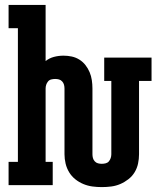

<svg xmlns="http://www.w3.org/2000/svg" viewBox="-20 -755 640 783"><path d="M395 8Q376 8 357 5.5Q338 3 320 -4.5Q302 -12 287 -24Q272 -36 262 -52.5Q252 -69 247.5 -88Q243 -107 243 -126V-394Q243 -402 241 -409.5Q239 -417 233.5 -423Q228 -429 220.5 -431Q213 -433 205 -433Q197 -433 189 -431Q181 -429 176 -423Q171 -417 168.5 -409.5Q166 -402 166 -394V-95H195V0H15V-95H53V-640H15V-735H166V-506Q181 -518 200 -523Q219 -528 239 -528Q256 -528 272.5 -524.5Q289 -521 303.5 -512Q318 -503 328.5 -489.5Q339 -476 345.5 -460.5Q352 -445 354.5 -428Q357 -411 357 -394V-126Q357 -118 359 -110.5Q361 -103 366.5 -97Q372 -91 379.5 -89Q387 -87 395 -87Q403 -87 411 -89Q419 -91 424 -97Q429 -103 431.5 -110.5Q434 -118 434 -126V-425H405V-520H598V-425H547V-126Q547 -107 543 -88Q539 -69 529 -52.5Q519 -36 503.5 -24Q488 -12 470.5 -4.5Q453 3 434 5.5Q415 8 395 8Z"/></svg>

Font: Iosevka HT Extrabold Extended
Style: Regular
Weight: 800
Width: 7
Monospace: yes
Designer: Belleve Invis
Foundry: Belleve Invis
Version: Version 32.3.0; ttfautohint (v1.8.4)